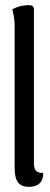

<svg xmlns="http://www.w3.org/2000/svg" viewBox="-20 -717 196 747"><path d="M37 -620Q37 -643 28 -681Q58 -697 92 -697Q112 -697 112 -682V-83Q112 -62 119.5 -53Q127 -44 148 -44Q149 -18 134.5 -4Q120 10 92 10Q64 10 50.5 -7Q37 -24 37 -63Z"/></svg>

Font: Medula One
Style: Regular
Weight: 400
Designer: Luciano Vergara
Foundry: Luciano Vergara
Version: Version 1.002